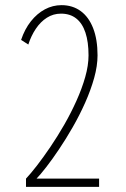

<svg xmlns="http://www.w3.org/2000/svg" viewBox="-20 -726 490 746"><path d="M359 -511Q359 -470 345.8 -422.8Q332.5 -375.5 310.8 -326.8Q289 -278 262.5 -231.8Q236 -185.5 209.2 -145.8Q182.5 -106 159.5 -76.5Q136.5 -47 122 -32H365V0H81V-32Q99 -51 123.8 -83Q148.5 -115 176 -155.5Q203.5 -196 229.8 -241.8Q256 -287.5 277.2 -334.8Q298.5 -382 311.2 -427Q324 -472 324 -511Q324 -563 312 -599.2Q300 -635.5 276.2 -654.2Q252.5 -673 217 -673Q187 -673 162.2 -657.2Q137.5 -641.5 119.2 -614.2Q101 -587 90 -553L62 -571Q76 -613 100 -643.2Q124 -673.5 154.5 -689.8Q185 -706 219 -706Q262 -706 293.5 -683Q325 -660 342 -616.2Q359 -572.5 359 -511Z"/></svg>

Font: League Mono Thin Condensed
Style: Regular
Weight: 100
Width: 1
Designer: Tyler Finck
Foundry: The League of Moveable Type / Tyler Finck
Version: Version 2.300;RELEASE